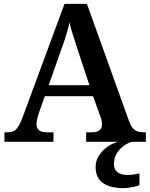

<svg xmlns="http://www.w3.org/2000/svg" viewBox="-20 -734 775 994"><path d="M3 0V-49H17Q36 -49 49 -54.5Q62 -60 73 -76.5Q84 -93 96 -124L314 -714H430L648 -107Q656 -85 666 -72.5Q676 -60 690 -54.5Q704 -49 723 -49H735V0H426V-49H455Q480 -49 494 -58.5Q508 -68 508 -91Q508 -98 507 -105Q506 -112 504 -119Q502 -126 499 -132L462 -236H212L179 -143Q177 -135 174.5 -125.5Q172 -116 170.5 -107.5Q169 -99 169 -92Q169 -70 182.5 -59.5Q196 -49 224 -49H257V0ZM232 -293H443L383 -474Q375 -500 367 -524Q359 -548 352 -571Q345 -594 340 -618Q335 -595 328.5 -573Q322 -551 315 -528.5Q308 -506 298 -480ZM620 240Q551 240 513 213.5Q475 187 475 130Q475 99 492 72Q509 45 536 26Q563 7 593 0H663Q642 6 620.5 21.5Q599 37 584.5 60Q570 83 570 115Q570 145 589.5 158.5Q609 172 639 172Q653 172 668.5 170Q684 168 702 164V224Q692 229 676.5 232.5Q661 236 646 238Q631 240 620 240Z"/></svg>

Font: Noto Serif Hebrew SemiBold
Style: Regular
Weight: 600
Version: Version 2.003